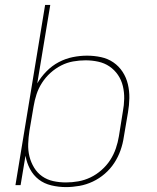

<svg xmlns="http://www.w3.org/2000/svg" viewBox="-20 -755 640 783"><path d="M249 8Q219 8 189.5 1Q160 -6 138 -23Q116 -40 102.5 -65.5Q89 -91 84 -120L64 0H43L164 -735H185L132 -415Q147 -441 169.5 -464Q192 -487 219.5 -501.5Q247 -516 276.5 -522Q306 -528 335 -528Q364 -528 392 -522Q420 -516 442.5 -500.5Q465 -485 480 -462Q495 -439 501.5 -411.5Q508 -384 507.5 -355Q507 -326 502 -297L485 -197Q481 -169 471.5 -142Q462 -115 446 -90.5Q430 -66 407.5 -46.5Q385 -27 358.5 -14.5Q332 -2 304 3Q276 8 249 8ZM249 -11Q274 -11 299.5 -15.5Q325 -20 349 -31.5Q373 -43 394 -61.5Q415 -80 429.5 -102.5Q444 -125 452.5 -150Q461 -175 465 -200L481 -300Q486 -326 486.5 -352.5Q487 -379 481 -404Q475 -429 461 -449.5Q447 -470 426.5 -484Q406 -498 380.5 -503.5Q355 -509 329 -509Q304 -509 278.5 -504.5Q253 -500 229.5 -488Q206 -476 186 -458Q166 -440 151.5 -417.5Q137 -395 129 -370.5Q121 -346 117 -321L100 -221Q96 -195 95 -168.5Q94 -142 100 -117.5Q106 -93 119 -71.5Q132 -50 152 -36Q172 -22 197 -16.5Q222 -11 249 -11Z"/></svg>

Font: Iosevka SS04 Thin Extended
Style: Italic
Weight: 100
Width: 7
Italic angle: -9°
Monospace: yes
Designer: Belleve Invis
Foundry: Belleve Invis
Version: Version 19.0.0; ttfautohint (v1.8.4)